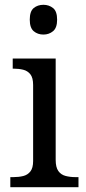

<svg xmlns="http://www.w3.org/2000/svg" viewBox="-20 -780 360 800"><path d="M23 0V-42H36Q58 -42 76.5 -46.5Q95 -51 106.5 -65.5Q118 -80 118 -109V-426Q118 -456 106.5 -470.5Q95 -485 76.5 -489.5Q58 -494 36 -494H33V-536H212V-114Q212 -83 223 -67.5Q234 -52 253 -47Q272 -42 294 -42H307V0ZM161 -636Q137 -636 120.5 -650Q104 -664 104 -698Q104 -733 120.5 -746.5Q137 -760 161 -760Q184 -760 201 -746.5Q218 -733 218 -698Q218 -664 201 -650Q184 -636 161 -636Z"/></svg>

Font: Noto Serif Ethiopic
Style: Regular
Weight: 400
Designer: Monotype Design Team
Foundry: Monotype Imaging Inc.
Version: Version 2.102